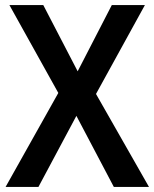

<svg xmlns="http://www.w3.org/2000/svg" viewBox="-20 -734 606 754"><path d="M565 0H427L280 -279L131 0H2L209 -369L17 -714H150L285 -454L419 -714H549L357 -365Z"/></svg>

Font: Noto Sans Tamil SemiCondensed SemiBold
Style: Regular
Weight: 600
Width: 4
Designer: Jelle Bosma - Monotype Design Team
Foundry: Monotype Imaging Inc.
Version: Version 2.004; ttfautohint (v1.8.4.7-5d5b)